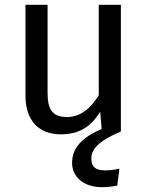

<svg xmlns="http://www.w3.org/2000/svg" viewBox="-20 -547 615 799"><path d="M233 12C308 12 357 -18 397 -82L403 -10C319 25 280 71 280 131C280 189 328 232 405 232C431 232 448 229 468 225L477 155C453 160 437 162 416 162C375 162 360 144 360 114C360 78 381 44 483 0V-527H391V-151C359 -98 316 -60 259 -60C202 -60 178 -87 178 -159V-527H86V-149C86 -46 141 12 233 12Z"/></svg>

Font: FiraGO Unicode
Style: Regular
Weight: 400
Designer: bBox Type
Foundry: bBox Type GmbH
Version: Version 1.001;PS 001.001;hotconv 1.0.88;makeotf.lib2.5.64775